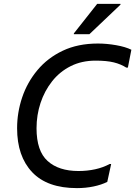

<svg xmlns="http://www.w3.org/2000/svg" viewBox="-20 -956 696 988"><path d="M68 -296Q68 -377 94 -454.5Q120 -532 172.5 -595Q225 -658 303 -695Q381 -732 484 -732Q529 -732 577.5 -723.5Q626 -715 656 -700L638 -608H630Q602 -626 565.5 -635Q529 -644 472 -644Q400 -644 343.5 -615.5Q287 -587 248 -537.5Q209 -488 188.5 -426Q168 -364 168 -296Q168 -179 225 -127.5Q282 -76 384 -76Q429 -76 470 -85Q511 -94 544 -112H552L532 -20Q502 -5 461.5 3.5Q421 12 376 12Q223 12 145.5 -70Q68 -152 68 -296ZM360 -780V-784L480 -936H600V-932L440 -780Z"/></svg>

Font: Kufam
Style: Italic
Weight: 400
Italic angle: -11°
Designer: Artur Schmal
Foundry: Original Type
Version: Version 1.301; ttfautohint (v1.8.3)